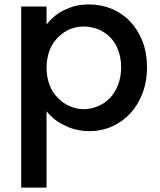

<svg xmlns="http://www.w3.org/2000/svg" viewBox="-20 -580 718 862"><path d="M189 -470.2Q203.6 -488.8 221.2 -503.9Q241.2 -521 265.1 -533.2Q293.5 -546.9 317.9 -553.2Q344.7 -560.1 380.9 -560.1Q434.1 -560.1 482.9 -540Q531.2 -519 564.9 -482.9Q601.6 -442.9 620.1 -394Q640.1 -340.8 640.1 -277.8Q640.1 -215.3 620.1 -162.1Q600.1 -108.9 564.9 -70.8Q531.7 -34.7 482.9 -12.2Q435.1 8.8 380.9 8.8Q348.1 8.8 317.9 1Q290.5 -5.9 264.2 -20Q240.2 -31.7 221.2 -47.9Q200.2 -65.9 189 -80.1V262.2H75.2V-550.8H189ZM203.1 -196.8Q216.3 -162.6 241.2 -139.2Q264.2 -114.7 293.9 -103Q324.2 -89.8 356 -89.8Q387.7 -89.8 418.9 -103Q448.7 -114.7 473.1 -139.2Q496.6 -164.6 509.8 -198.2Q523.9 -235.4 523.9 -277.8Q523.9 -319.8 509.8 -356.9Q497.1 -390.1 473.1 -414.1Q447.8 -438 418.9 -449.2Q387.7 -460.9 356 -460.9Q324.2 -460.9 293.9 -449.2Q264.2 -436 241.2 -413.1Q215.3 -387.2 203.1 -355Q189 -317.9 189 -275.9Q189 -233.9 203.1 -196.8Z"/></svg>

Font: PoppinsZ Medium
Style: Regular
Weight: 500
Designer: Ninad Kale (Devanagari), Jonny Pinhorn (Latin)
Foundry: Indian Type Foundry
Version: Version 3.002;FEAKit 1.0